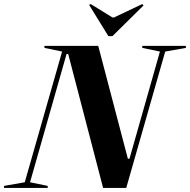

<svg xmlns="http://www.w3.org/2000/svg" viewBox="-84 -926 936 946"><path d="M-64 0H151V-10L64 -28L244 -660H252L424 0H538L730 -672L832 -690V-700H617V-690L704 -672L554 -144H546L400 -700H135V-690L222 -672L38 -28L-64 -10ZM450 -748H470L623 -899L617 -906L478 -840H470L363 -906L355 -902Z"/></svg>

Font: Mazius Display Extra Italic
Style: Bold
Weight: 700
Italic angle: -17°
Designer: Alberto Casagrande & Collletttivo
Foundry: Collletttivo
Version: Version 2.000;Glyphs 3.2 (3217)